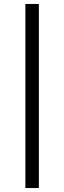

<svg xmlns="http://www.w3.org/2000/svg" viewBox="-20 -750 324 968"><path d="M108 198H176V-730H108Z"/></svg>

Font: Old Standard
Style: Bold
Weight: 700
Designer: Alexey Kryukov <alexios@thessalonica.org.ru>
Version: Version 2.0.2